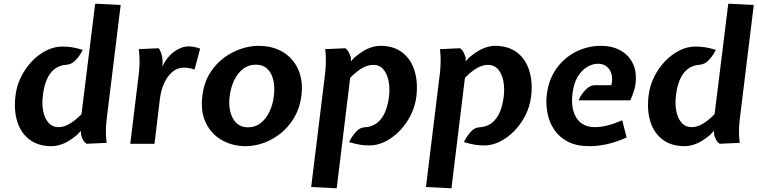

<svg xmlns="http://www.w3.org/2000/svg" viewBox="-20 -778 4099 1039"><path d="M259 13Q186.5 13 139.5 -22.8Q92.5 -58.5 73.2 -120.8Q54 -183 64 -262Q70.5 -315 94.2 -362.5Q118 -410 153.2 -446.8Q188.5 -483.5 230.8 -504.8Q273 -526 316 -526Q341.5 -526 366 -522.8Q390.5 -519.5 428 -508Q410 -473.5 389 -452Q368 -430.5 343 -428Q301.5 -425.5 274.5 -403.8Q247.5 -382 232.5 -345.5Q217.5 -309 212 -262Q206 -215.5 213.8 -176.5Q221.5 -137.5 242.5 -113.8Q263.5 -90 297 -90Q325.5 -90 355.2 -107Q385 -124 421 -160L495 -758L633 -751L557 -131Q553.5 -103.5 553 -72Q552.5 -40.5 557 -5L449 0Q437 -7 430 -20Q423 -33 419 -47L417 -70L397 -48Q354.5 -13 321.5 0Q288.5 13 259 13Z M685 0 732 -386Q735 -414 735.2 -445.5Q735.5 -477 731 -512L838 -517Q845.5 -510.5 852.5 -489.5Q859.5 -468.5 860 -443L859 -419L872 -443Q897 -483 932 -505Q967 -527 999 -527Q1015 -527 1030.5 -524Q1046 -521 1063 -515L1033 -402Q1013.5 -408 1000.2 -410Q987 -412 975 -412Q941 -412 913.8 -389.8Q886.5 -367.5 868.8 -329Q851 -290.5 845 -241L816 0Z M1310 13Q1239.5 13 1182.2 -18.8Q1125 -50.5 1094.8 -111.2Q1064.5 -172 1075 -259Q1083.5 -329.5 1115.2 -380.8Q1147 -432 1191.5 -465Q1236 -498 1285 -514Q1334 -530 1377 -530Q1456.5 -530 1512.5 -495.5Q1568.5 -461 1594.8 -399.8Q1621 -338.5 1611 -259Q1603 -195.5 1574 -145Q1545 -94.5 1502.2 -59.2Q1459.5 -24 1409.5 -5.5Q1359.5 13 1310 13ZM1322 -89Q1361 -89 1390.5 -112Q1420 -135 1438.2 -173.5Q1456.5 -212 1462 -259Q1468 -305.5 1459.2 -344Q1450.5 -382.5 1426.8 -405.2Q1403 -428 1364 -428Q1325 -428 1295.5 -405.2Q1266 -382.5 1247.5 -344Q1229 -305.5 1223 -259Q1214 -184 1240.8 -136.5Q1267.5 -89 1322 -89Z M1664 234 1740 -386Q1743 -414 1743.5 -445.5Q1744 -477 1740 -512L1848 -517Q1860 -509.5 1867.2 -495.2Q1874.5 -481 1879 -466V-446L1897 -466Q1941.5 -503 1974.8 -516.5Q2008 -530 2038 -530Q2110 -530 2156.8 -494.2Q2203.5 -458.5 2223 -396.2Q2242.5 -334 2233 -255Q2226.5 -202 2202.5 -154.5Q2178.5 -107 2143 -70.2Q2107.5 -33.5 2065.2 -12.2Q2023 9 1980 9Q1954.5 9 1930.5 5.5Q1906.5 2 1869 -9Q1886.5 -43.5 1907 -65.5Q1927.5 -87.5 1952 -89Q1994 -91.5 2021.2 -113.2Q2048.5 -135 2063.8 -171.5Q2079 -208 2085 -255Q2090.5 -301.5 2082.5 -340.8Q2074.5 -380 2053.8 -403.5Q2033 -427 2000 -427Q1971 -427 1940.8 -410Q1910.5 -393 1875 -357L1802 241Z M2285 234 2361 -386Q2364 -414 2364.5 -445.5Q2365 -477 2361 -512L2469 -517Q2481 -509.5 2488.2 -495.2Q2495.5 -481 2500 -466V-446L2518 -466Q2562.5 -503 2595.8 -516.5Q2629 -530 2659 -530Q2731 -530 2777.8 -494.2Q2824.5 -458.5 2844 -396.2Q2863.5 -334 2854 -255Q2847.5 -202 2823.5 -154.5Q2799.5 -107 2764 -70.2Q2728.5 -33.5 2686.2 -12.2Q2644 9 2601 9Q2575.5 9 2551.5 5.5Q2527.5 2 2490 -9Q2507.5 -43.5 2528 -65.5Q2548.5 -87.5 2573 -89Q2615 -91.5 2642.2 -113.2Q2669.5 -135 2684.8 -171.5Q2700 -208 2706 -255Q2711.5 -301.5 2703.5 -340.8Q2695.5 -380 2674.8 -403.5Q2654 -427 2621 -427Q2592 -427 2561.8 -410Q2531.5 -393 2496 -357L2423 241Z M3169 13Q3100.5 13 3053.5 -11.2Q3006.5 -35.5 2979.2 -76.2Q2952 -117 2942.5 -166.8Q2933 -216.5 2939 -267Q2949.5 -349.5 2992.2 -408.5Q3035 -467.5 3098.2 -498.8Q3161.5 -530 3234 -530Q3289.5 -530 3332 -508.2Q3374.5 -486.5 3398 -447Q3421.5 -407.5 3421.2 -353.5Q3421 -299.5 3391 -235H3111Q3126 -269.5 3149.8 -293.2Q3173.5 -317 3199 -317H3288Q3296 -347.5 3289.8 -374Q3283.5 -400.5 3264.5 -416.8Q3245.5 -433 3215 -433Q3187.5 -433 3158.5 -416.5Q3129.5 -400 3107.2 -364.5Q3085 -329 3078 -272Q3071 -214.5 3083.8 -173.8Q3096.5 -133 3125.8 -111.5Q3155 -90 3197 -90Q3231.5 -90 3266.5 -98.8Q3301.5 -107.5 3347 -127L3371 -34Q3314 -8.5 3264.8 2.2Q3215.5 13 3169 13Z M3685 13Q3612.5 13 3565.5 -22.8Q3518.5 -58.5 3499.2 -120.8Q3480 -183 3490 -262Q3496.5 -315 3520.2 -362.5Q3544 -410 3579.2 -446.8Q3614.5 -483.5 3656.8 -504.8Q3699 -526 3742 -526Q3767.5 -526 3792 -522.8Q3816.5 -519.5 3854 -508Q3836 -473.5 3815 -452Q3794 -430.5 3769 -428Q3727.5 -425.5 3700.5 -403.8Q3673.5 -382 3658.5 -345.5Q3643.5 -309 3638 -262Q3632 -215.5 3639.8 -176.5Q3647.5 -137.5 3668.5 -113.8Q3689.5 -90 3723 -90Q3751.5 -90 3781.2 -107Q3811 -124 3847 -160L3921 -758L4059 -751L3983 -131Q3979.5 -103.5 3979 -72Q3978.5 -40.5 3983 -5L3875 0Q3863 -7 3856 -20Q3849 -33 3845 -47L3843 -70L3823 -48Q3780.5 -13 3747.5 0Q3714.5 13 3685 13Z"/></svg>

Font: Expletus Sans
Style: Bold Italic
Weight: 700
Italic angle: -7°
Version: Version 7.500